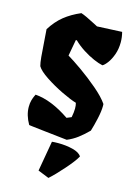

<svg xmlns="http://www.w3.org/2000/svg" viewBox="-148 -830 808 1166"><g transform="rotate(15 256.5 -246.5)"><path d="M325.7 -186Q325.7 -207 321.3 -221.7Q288.1 -231 229.7 -259Q171.4 -287.1 120.8 -320.6Q70.3 -354 55.2 -380.4Q49.8 -399.9 46.4 -436.5Q43 -473.1 39.1 -533.7Q36.6 -577.6 33.7 -607.4Q67.4 -661.6 110.8 -696.5Q154.3 -731.4 212.9 -756.3Q240.2 -748 304.7 -713.9L325.2 -703.1L481.4 -710.4Q489.7 -678.7 489.7 -647Q489.7 -605.5 477.3 -570.3Q464.8 -535.2 447.8 -512.5Q430.7 -489.7 418 -483.4Q394 -488.3 360.8 -502.7Q327.6 -517.1 292.2 -539.8Q256.8 -562.5 229 -589.8H222.7L204.1 -487.3Q236.8 -468.3 293.5 -428.5Q350.1 -388.7 404.5 -342.3Q459 -295.9 484.9 -257.8Q485.4 -253.9 485.4 -246.1Q485.4 -213.4 474.9 -165.8Q464.4 -118.2 453.1 -82Q421.4 -50.3 391.4 -27.6Q361.3 -4.9 325.7 9.8Q289.1 5.9 184.1 -5.9Q79.1 -17.6 82.5 -18.1Q51.3 -72.3 51.3 -124Q51.3 -148.4 56.6 -166.5Q62 -184.6 66.7 -194.1Q71.3 -203.6 72.3 -206.1Q172.9 -198.7 290 -118.7L319.3 -130.9Q325.7 -163.6 325.7 -186ZM278.3 262.2Q312.5 232.4 362.5 175.5Q412.6 118.7 429.7 86.9Q416 64 373.5 53.2Q331.1 42.5 281.7 42.5Q257.3 42.5 242.2 44.4L209 234.4Z"/></g></svg>

Font: Fruktur
Style: Regular
Weight: 400
Designer: Viktoriya Grabowska
Foundry: Viktoriya Grabowska
Version: Version 1.004; ttfautohint (v1.4.1)